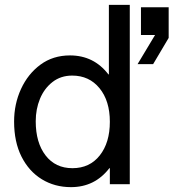

<svg xmlns="http://www.w3.org/2000/svg" viewBox="-20 -758 723 790"><path d="M272 12Q205 12 152 -20.5Q99 -53 68.5 -113.5Q38 -174 38 -258Q38 -330 66.5 -392Q95 -454 146.5 -492Q198 -530 268 -530Q366 -530 426 -452H428V-738H514V0H432V-66H430Q370 12 272 12ZM278 -66Q349 -66 390.5 -118.5Q432 -171 432 -257Q432 -343 389.5 -395Q347 -447 277 -447Q230 -447 196 -420.5Q162 -394 144.5 -351.5Q127 -309 127 -259Q127 -171 167.5 -118.5Q208 -66 278 -66ZM560 -728H674V-602L610 -494H546L618 -614H560Z"/></svg>

Font: Liter
Style: Regular
Weight: 400
Designer: Anton Skugarov
Foundry: skugi
Version: Version 1.004; ttfautohint (v1.8.4.7-5d5b)